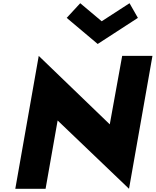

<svg xmlns="http://www.w3.org/2000/svg" viewBox="-20 -1172 966 1192"><path d="M478.1 -1152 394.1 -1061 586.5 -899 836.1 -1061 784.1 -1152 611.4 -1040ZM75 0H263L337.8 -424L781 0L926.5 -825H738.5L661.5 -400L220.5 -825Z"/></svg>

Font: Hussar Wysoki
Style: Obl
Weight: 700
Foundry: Cannot Into Space Fonts
Version: Version 0.92